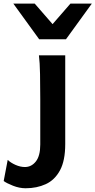

<svg xmlns="http://www.w3.org/2000/svg" viewBox="-113 -801 522 1051"><path d="M244.1 -498V-12.2Q244.1 78.6 215.3 131.6Q186.5 184.6 137.5 207Q88.4 229.5 27.3 229.5Q-6.8 229.5 -42 215.6Q-77.1 201.7 -92.8 189.9L-70.8 74.2Q-54.7 89.8 -28.1 101.6Q-1.5 113.3 23.4 113.3Q59.1 113.3 83.3 82.8Q107.4 52.2 107.4 -9.8V-258.8Q107.4 -330.1 106.2 -394.8Q105 -459.5 100.1 -498ZM272.5 -781.2H389.6L248 -585.9H101.6L-40 -781.2H77.1L174.8 -668.9Z"/></svg>

Font: Andika
Style: Bold
Weight: 700
Designer: Victor Gaultney, Annie Olsen, Julie Remington, Don Collingsworth, Eric Hays, Becca Hirsbrunner
Foundry: SIL International
Version: Version 6.101